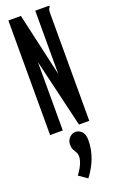

<svg xmlns="http://www.w3.org/2000/svg" viewBox="-172 -664 593 981"><g transform="rotate(-20 125.0 -174.0)"><path d="M18 -623H86L164 -279V-623H240V-616Q234 -610 232.5 -603Q231 -596 231 -579V0H175L87 -372V0H18ZM126 275 80 243Q98 220 109 196Q120 172 120 152Q120 139 114 129.5Q108 120 102.5 109Q97 98 97 82Q97 58 112 43.5Q127 29 144 29Q164 29 178.5 44Q193 59 193 91Q193 187 126 275Z"/></g></svg>

Font: Inconsolata UltraCondensed ExtraBold
Style: Regular
Weight: 800
Width: 1
Monospace: yes
Designer: Raph Levien, Cyreal, Brenton Simpson
Foundry: Raph Levien, Cyreal, Google
Version: Version 3.001; ttfautohint (v1.8.2.53-6de2)